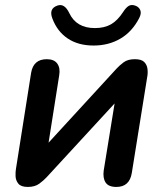

<svg xmlns="http://www.w3.org/2000/svg" viewBox="-20 -731 644 759"><path d="M90 8Q63 8 52.5 -5Q42 -18 41.5 -35Q41 -52 43 -63L103 -443Q112 -497 165 -497Q194 -497 206.5 -479.5Q219 -462 214 -433L172 -167L441 -460Q452 -472 468.5 -484.5Q485 -497 513 -497Q539 -497 550 -486Q561 -475 563 -458.5Q565 -442 562 -427L501 -47Q492 8 440 8Q409 8 397.5 -9.5Q386 -27 390 -57L433 -322L164 -30Q153 -18 135.5 -5Q118 8 90 8ZM350 -551Q289 -551 247.5 -579Q206 -607 187 -658Q172 -697 207 -709Q235 -719 254 -679Q282 -620 355 -620Q393 -620 419 -635Q445 -650 467 -684Q478 -701 488.5 -707.5Q499 -714 514 -709Q529 -704 534.5 -691Q540 -678 530 -659Q502 -605 455.5 -578Q409 -551 350 -551Z"/></svg>

Font: Nunito
Style: Bold Italic
Weight: 700
Italic angle: -9°
Designer: Vernon Adams
Foundry: Vernon Adams
Version: Version 3.601; ttfautohint (v1.8.2.53-6de2)